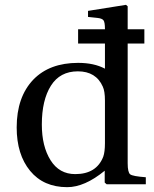

<svg xmlns="http://www.w3.org/2000/svg" viewBox="-20 -762 638 794"><path d="M153 -247Q153 -157 189 -99.5Q225 -42 291 -42Q379 -42 407 -114Q414 -134 414 -170V-346Q414 -385 405 -404Q377 -467 302 -467Q228 -467 190.5 -407.5Q153 -348 153 -247ZM49 -235Q49 -361 118 -433Q185 -502 303 -502Q369 -502 414 -478V-582H303V-641H414V-642Q414 -670 408 -678Q402 -686 382 -688L344 -692V-717L501 -742L508 -736V-641H577V-582H508V-87Q508 -49 518.5 -41Q529 -33 583 -29V0H421L413 -7V-56Q330 12 258 12Q160 12 104.5 -55.5Q49 -123 49 -235Z"/></svg>

Font: Heuristica
Style: Regular
Weight: 400
Version: Version 1.0.1 ; ttfautohint (v1.4.1)